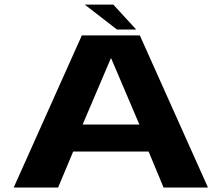

<svg xmlns="http://www.w3.org/2000/svg" viewBox="-20 -834 985 854"><path d="M41 0H238.5L305.5 -160H641L707.5 0H905L602 -676.5H344ZM347.5 -280 473 -574.5H474.5L600 -280ZM500.5 -702.5H586L484 -813.5H357Z"/></svg>

Font: Anybody Expanded
Style: Bold
Weight: 700
Width: 7
Designer: Tyler Finck
Foundry: Etcetera Type Company
Version: Version 1.113;gftools[0.9.25]